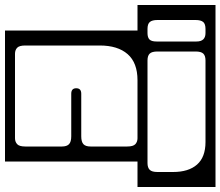

<svg xmlns="http://www.w3.org/2000/svg" viewBox="-40 -626 882 768"><path d="M510 -606H822V122H510V20H-20V-504H510ZM590 -546Q569 -546 559.5 -538.2Q550 -530.5 550 -510V-494Q550 -476 558 -468Q566 -460 586 -460H746Q782 -460 782 -494V-510Q782 -530.5 772.5 -538.2Q763 -546 742 -546ZM61 -444Q37 -444 28.5 -434.8Q20 -425.5 20 -411V-73Q20 -59 28.5 -49.5Q37 -40 61 -40H208Q227 -40 236 -49.2Q245 -58.5 245 -81V-251Q245 -273 265 -273Q285 -273 285 -251V-81Q285 -58.5 293.8 -49.2Q302.5 -40 322 -40H469Q493 -40 501.5 -49.5Q510 -59 510 -73V-305Q510 -375 470.5 -409.5Q431 -444 359 -444ZM590 -420Q567.5 -420 558.8 -411.5Q550 -403 550 -384V26Q550 44.5 558.8 53.2Q567.5 62 590 62H652Q714.5 62 748.2 32.2Q782 2.5 782 -58V-384Q782 -403 773.2 -411.5Q764.5 -420 742 -420Z"/></svg>

Font: Honk Rounded
Style: Regular
Weight: 400
Designer: Noopur Datye & Yesha Goshar
Foundry: Ek Type
Version: Version 1.000